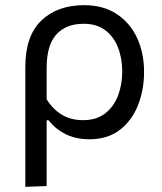

<svg xmlns="http://www.w3.org/2000/svg" viewBox="-20 -528 628 743"><path d="M78 195V-269Q78 -389 140 -448.5Q202 -508 305.5 -508Q379.5 -508 431.2 -474Q483 -440 510.2 -381.8Q537.5 -323.5 537.5 -249.5Q537.5 -180 514 -120.8Q490.5 -61.5 443.5 -25.2Q396.5 11 325.5 11Q275.5 11 235.5 -8.2Q195.5 -27.5 168 -62.5H160.5V192ZM300.5 -63Q354 -63 387.5 -89.5Q421 -116 437 -158.8Q453 -201.5 453 -250.5Q453 -302.5 436.5 -344.5Q420 -386.5 387 -411.2Q354 -436 304 -436Q235.5 -436 198 -394.5Q160.5 -353 160.5 -265V-144Q183.5 -106 218.8 -84.5Q254 -63 300.5 -63Z"/></svg>

Font: Heraclito
Style: Regular
Weight: 400
Designer: Kostas Bartsokas (font) & Cristiano Sobral (main changes)
Foundry: Kostas Bartsokas (font) & Cristiano Sobral (main changes)
Version: Version 1.00;July 8, 2020;FontCreator 13.0.0.2655 64-bit